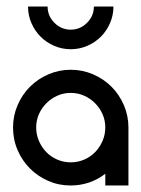

<svg xmlns="http://www.w3.org/2000/svg" viewBox="-20 -569 434 589"><path d="M197 -355Q233 -355 265.5 -341Q298 -327 322 -303Q346 -279 360 -246.5Q374 -214 374 -178V0H303V-36Q280 -18 253 -9Q226 0 197 0Q160 0 128 -14Q96 -28 72 -52Q48 -76 34 -108.5Q20 -141 20 -178Q20 -214 34 -246.5Q48 -279 72 -303Q96 -327 128.5 -341Q161 -355 197 -355ZM197 -284Q175 -284 156 -275.5Q137 -267 122.5 -252.5Q108 -238 99.5 -219Q91 -200 91 -178Q91 -156 99.5 -136.5Q108 -117 122 -102.5Q136 -88 155.5 -79.5Q175 -71 197 -71Q219 -71 238.5 -79.5Q258 -88 272 -102.5Q286 -117 294.5 -136.5Q303 -156 303 -178Q303 -200 294.5 -219Q286 -238 271.5 -252.5Q257 -267 238 -275.5Q219 -284 197 -284ZM126 -549Q126 -520 147 -499Q168 -478 197 -478Q226 -478 247 -499Q268 -520 268 -549H328Q328 -522 317.5 -498Q307 -474 289.5 -456.5Q272 -439 248 -428.5Q224 -418 197 -418Q170 -418 146 -428.5Q122 -439 104.5 -456.5Q87 -474 76.5 -498Q66 -522 66 -549H126Z"/></svg>

Font: Googee
Style: Regular
Weight: 400
Designer: Peter Wiegel
Foundry: CATFonts Peter Wiegel
Version: 1.000